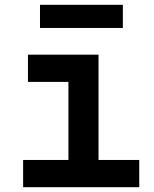

<svg xmlns="http://www.w3.org/2000/svg" viewBox="-20 -777 640 797"><path d="M76 0V-113H264V-437H96V-550H389V-113H558V0ZM146 -661V-757H490V-661Z"/></svg>

Font: NKDuy Mono
Style: Bold
Weight: 700
Monospace: yes
Designer: NKDuy
Foundry: NKDuy
Version: Version 2.251; ttfautohint (v1.8.4.7-5d5b)